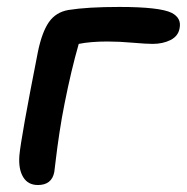

<svg xmlns="http://www.w3.org/2000/svg" viewBox="-20 -526 541 556"><path d="M89.8 9.8Q61 9.8 47.1 -13.2Q33.2 -36.1 36.1 -75.2Q40.5 -126 89.8 -376Q101.6 -433.1 121.6 -461.9Q141.6 -490.7 178.2 -497.1Q233.4 -505.9 325.2 -505.9Q442.4 -505.9 477.1 -488.8Q506.3 -473.6 500 -443.8Q496.1 -421.4 473.9 -410.2Q451.7 -398.9 421.9 -398.9Q403.3 -398.9 364.3 -402.3Q325.2 -405.8 291 -405.8Q242.7 -405.8 208 -398.9Q186 -322.3 167 -226.1Q158.7 -185.1 152.1 -141.1Q145.5 -97.2 141.8 -65.4Q138.2 -33.7 137.2 -27.8Q129.9 9.8 89.8 9.8Z"/></svg>

Font: Shantell Sans Normal
Style: Italic
Weight: 500
Italic angle: -11.31°
Designer: Stephen Nixon, Anya Danilova, Shantell Martin
Foundry: Arrow Type
Version: Version 1.006;[559af2be0]